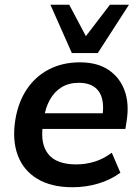

<svg xmlns="http://www.w3.org/2000/svg" viewBox="-20 -777 588 807"><path d="M285 10Q196 10 137.5 -25Q79 -60 55 -123.5Q31 -187 44 -271Q56 -347 92.5 -401.5Q129 -456 186 -485.5Q243 -515 316 -515Q389 -515 436.5 -483Q484 -451 504 -395.5Q524 -340 512 -267L507 -235H140L150 -301H429L410 -285Q421 -356 395.5 -392.5Q370 -429 311 -429Q269 -429 238.5 -410Q208 -391 189.5 -357.5Q171 -324 165 -282L160 -249Q149 -171 183.5 -128.5Q218 -86 301 -86Q340 -86 377.5 -97.5Q415 -109 450 -135L486 -51Q445 -21 393 -5.5Q341 10 285 10ZM282 -554 192 -757H271L341 -625L442 -757H522L391 -554Z"/></svg>

Font: Mulish ExtraLight
Style: Bold Italic
Weight: 700
Italic angle: -9°
Version: Version 3.603